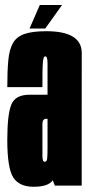

<svg xmlns="http://www.w3.org/2000/svg" viewBox="-20 -728 351 753"><path d="M195.1 0 166.4 -73.8V-378.4Q166.4 -452.8 166.4 -479.8Q166.4 -506.9 157.8 -506.9L161.5 -605.6Q300.8 -605.6 300.6 -519.9Q300.4 -434.2 300.4 -298.1V0ZM112.4 4.5Q55.1 4.5 31.9 -32.2Q8.6 -69 8.6 -178.5Q8.6 -278.2 24.2 -317.4Q39.8 -356.5 95.5 -356.5Q132.6 -356.5 170.9 -356.5V-262.2Q166.8 -262.2 161.6 -262.2Q146.4 -262.2 146.4 -242.2Q146.4 -222.1 146.4 -180Q146.4 -137.8 146.4 -115.6Q146.4 -93.5 155.6 -93.5Q163.5 -93.5 164.9 -105.7Q166.4 -117.9 166.4 -147.5L205.9 -135Q205.9 -68.6 193.1 -32.1Q180.2 4.5 112.4 4.5ZM8.6 -386.4Q8.6 -449.4 12.6 -491.8Q16.5 -534.1 30.9 -559.2Q45.2 -584.2 76.2 -594.9Q107.1 -605.6 161.5 -605.6L161.8 -559.1L157.8 -506.9Q153.5 -506.9 151.3 -501.2Q149.1 -495.5 148.1 -482.1Q147 -468.6 146.7 -445.1Q146.4 -421.6 146.4 -386.4ZM95.9 -616 136.1 -708.5H223.4L157.4 -616Z"/></svg>

Font: Anybody UltraCondensed Thin
Style: Regular
Weight: 100
Width: 1
Designer: Tyler Finck
Foundry: Etcetera Type Company
Version: Version 1.110